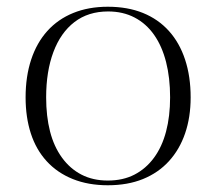

<svg xmlns="http://www.w3.org/2000/svg" viewBox="-20 -535 641 570"><path d="M300 -515Q359 -515 404.5 -496.5Q450 -478 481.5 -443Q513 -408 529.5 -358Q546 -308 546 -246Q546 -187 529.5 -139Q513 -91 481.5 -56.5Q450 -22 404.5 -3.5Q359 15 300 15Q242 15 196 -3.5Q150 -22 118.5 -56.5Q87 -91 71.5 -139Q56 -187 56 -246Q56 -308 72.5 -358Q89 -408 120.5 -443Q152 -478 197.5 -496.5Q243 -515 300 -515ZM301 -501Q242 -501 201 -469.5Q160 -438 138.5 -380.5Q117 -323 117 -246Q117 -190 128.5 -145Q140 -100 164 -67Q188 -34 222 -16.5Q256 1 300 1Q345 1 379 -16.5Q413 -34 437 -66.5Q461 -99 473 -144.5Q485 -190 485 -246Q485 -304 473 -351Q461 -398 437.5 -431.5Q414 -465 379.5 -483Q345 -501 301 -501Z"/></svg>

Font: Kalnia Light
Style: Regular
Weight: 300
Designer: Frida Medrano
Foundry: Frida Medrano
Version: Version 1.105